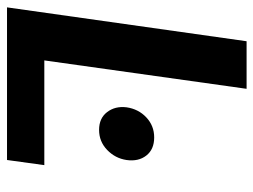

<svg xmlns="http://www.w3.org/2000/svg" viewBox="-110 -630 740 561"><g transform="rotate(90 260.5 -350.0)"><path d="M2 0 101 -700H240L157 -109H463L448 0ZM360 -269Q326 -269 308 -292.5Q290 -316 294 -349Q299 -384 323.5 -407Q348 -430 382 -430Q417 -430 435 -407Q453 -384 448 -349Q443 -316 418.5 -292.5Q394 -269 360 -269Z"/></g></svg>

Font: Host Grotesk Black
Style: Italic
Weight: 900
Italic angle: -8°
Designer: Doğukan Karapınar based on Poppins by Indian Type Foundry, Jonny Pinhorn
Foundry: Element Type
Version: Version 1.000; ttfautohint (v1.8.4.7-5d5b);gftools[0.9.33]